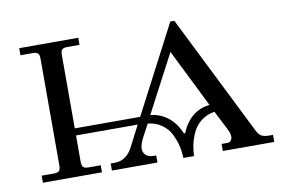

<svg xmlns="http://www.w3.org/2000/svg" viewBox="-56 -548 951 641"><g transform="rotate(-10 419.0 -228.0)"><path d="M42 0V-23.9H84Q96.2 -23.9 101.1 -28.8Q106 -33.7 106 -45.9V-410.2Q106 -422.4 101.1 -427.2Q96.2 -432.1 84 -432.1H42V-456.1H242.2V-432.1H200.2Q188 -432.1 183.1 -427.2Q178.2 -422.4 178.2 -410.2V-160.2H399.9L554.2 -456.1H567.9L770 -50.8Q777.8 -34.2 787.1 -29.1Q796.4 -23.9 813 -23.9H826.2V0H651.9V-23.9H670.9Q679.7 -23.9 683.8 -29.5Q688 -35.2 688 -41Q688 -53.2 681.2 -66.9L647 -133.8Q621.1 -129.9 602.1 -115.2Q583 -100.6 573.2 -80.1Q563.5 -59.6 559.1 -39.8Q554.7 -20 554.2 0H518.1Q517.6 -20.5 512.9 -40.8Q508.3 -61 498 -81.8Q487.8 -102.5 467.8 -116.7Q447.8 -130.9 420.9 -133.8L398.9 -92.8Q386.2 -68.4 386.2 -54.2Q386.2 -42 395 -33Q403.8 -23.9 422.9 -23.9H430.2V0H275.9V-23.9H289.1Q330.6 -23.9 352.1 -67.9L387.2 -136.2H178.2V-45.9Q178.2 -33.7 183.1 -28.8Q188 -23.9 200.2 -23.9H242.2V0ZM434.1 -160.2Q468.8 -156.7 494.6 -135.7Q520.5 -114.7 534.2 -80.1H538.1Q567.9 -151.9 634.8 -159.2L537.1 -356Z"/></g></svg>

Font: Flanker Steampunk
Style: Regular
Weight: 400
Designer: Alexey Kryukov, Leonardo Di Lena
Foundry: Alexey Kryukov, Leonardo Di Lena
Version: 1.210